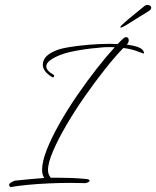

<svg xmlns="http://www.w3.org/2000/svg" viewBox="-20 -737 634 780"><path d="M22 23Q17 18 17 14Q17 9 24.5 4.5Q32 0 40 -3Q70 -6 100 -9Q130 -12 160 -14Q151 -26 151 -47Q151 -81 170.5 -130Q190 -179 222 -235.5Q254 -292 293.5 -349.5Q333 -407 372.5 -457.5Q412 -508 446 -545Q429 -546 416 -545.5Q403 -545 401 -545Q348 -541 298.5 -532.5Q249 -524 223 -513Q198 -503 183 -491.5Q168 -480 168 -467Q168 -450 198 -433Q200 -431 200 -429Q200 -426 198 -424Q196 -422 193 -423Q154 -446 154 -474Q154 -511 208 -532Q223 -539 258 -545Q293 -551 338.5 -555Q384 -559 427 -559Q435 -559 443 -558.5Q451 -558 458 -558Q464 -564 469.5 -570Q475 -576 480 -580Q486 -586 492 -586Q503 -586 503 -573Q503 -564 495 -556Q524 -552 542.5 -545Q561 -538 565 -524V-520Q565 -518 539.5 -528Q514 -538 481 -542Q448 -508 407.5 -457Q367 -406 326 -347.5Q285 -289 251 -231Q217 -173 196 -124.5Q175 -76 175 -46Q175 -32 182 -21Q184 -19 186 -15H216Q242 -15 270 -14Q298 -13 328 -10Q344 -9 344 -3Q344 1 337 4Q330 7 325 7Q312 7 297.5 6.5Q283 6 267 6Q225 6 179 8Q133 10 92 14Q51 18 22 23ZM471 -625Q469 -625 469 -627Q469 -629 473 -633Q477 -637 479 -639Q486 -646 502 -659.5Q518 -673 535 -686.5Q552 -700 560 -707Q565 -711 569 -714Q573 -717 577 -717Q584 -717 589.5 -714Q595 -711 594 -704Q594 -698 582 -690.5Q570 -683 562 -678Q551 -672 531 -659Q511 -646 493.5 -635.5Q476 -625 471 -625Z"/></svg>

Font: Waterfall
Style: Regular
Weight: 400
Designer: Robert E. Leuschke
Foundry: Robert E. Leuschke
Version: Version 1.010; ttfautohint (v1.8.3)